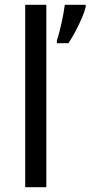

<svg xmlns="http://www.w3.org/2000/svg" viewBox="-20 -780 377 800"><path d="M173 0H85V-760H173ZM337 -751Q333 -733 321.5 -706Q310 -679 295 -650.5Q280 -622 265 -600H217V-612Q222 -626 227 -645Q232 -664 236.5 -684.5Q241 -705 244.5 -724.5Q248 -744 250 -760H337Z"/></svg>

Font: Noto Sans Telugu
Style: Regular
Weight: 400
Designer: Jelle Bosma - Monotype Design Team
Foundry: Monotype Imaging Inc.
Version: Version 2.003